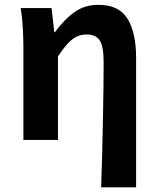

<svg xmlns="http://www.w3.org/2000/svg" viewBox="-20 -594 671 815"><path d="M409.3 201.1Q411.9 135.1 413.6 63Q415.2 -9 416.8 -79.8Q418.4 -150.6 419.1 -214.8Q419.9 -278.9 419.9 -330.9Q419.9 -396 403.6 -421.9Q387.3 -447.7 347.7 -447.7Q324.7 -447.7 305 -438.2Q285.3 -428.7 266.6 -408.2Q247.9 -387.7 226 -354.4V0H79.3V-392.9Q79.3 -426.4 77.2 -470.4Q75.1 -514.3 68 -559.8H199L210.4 -457.2H213.2Q251.2 -510 295 -541.8Q338.8 -573.5 397.5 -573.5Q484.9 -573.5 521.3 -514.3Q557.7 -455 557.7 -349.1V201.1Z"/></svg>

Font: Noto Sans HK Thin
Style: Regular
Weight: 100
Designer: Ryoko NISHIZUKA 西塚涼子 (kana, bopomofo & ideographs); Paul D. Hunt (Latin, Greek & Cyrillic); Sandoll Communications 산돌커뮤니
Foundry: Adobe
Version: Version 2.004-H2;hotconv 1.0.118;makeotfexe 2.5.65603